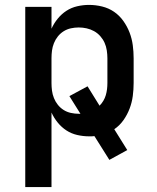

<svg xmlns="http://www.w3.org/2000/svg" viewBox="-20 -548 640 783"><path d="M83 215V-520H190V-431Q200 -453 215.5 -472Q231 -491 251 -504Q271 -517 295 -522.5Q319 -528 343 -528Q370 -528 396.5 -521.5Q423 -515 445 -500Q467 -485 483 -462.5Q499 -440 508.5 -415Q518 -390 521.5 -363.5Q525 -337 525 -310V-210Q525 -183 521.5 -156.5Q518 -130 508.5 -105Q499 -80 483.5 -58Q468 -36 446 -21L499 64L426 104L365 7Q360 8 354.5 8Q349 8 343 8Q319 8 295 2.5Q271 -3 251 -16Q231 -29 215.5 -48Q200 -67 190 -89V215ZM301 -84Q303 -84 304.5 -84Q306 -84 308 -84L263 -156L337 -196L386 -117Q395 -126 401.5 -137Q408 -148 411.5 -160Q415 -172 416.5 -184.5Q418 -197 418 -210V-310Q418 -326 415.5 -342.5Q413 -359 406.5 -373.5Q400 -388 389 -400.5Q378 -413 363.5 -421Q349 -429 333 -432.5Q317 -436 301 -436Q285 -436 269 -432.5Q253 -429 239.5 -420.5Q226 -412 216 -399.5Q206 -387 200 -372Q194 -357 192 -341.5Q190 -326 190 -310V-210Q190 -194 192 -178.5Q194 -163 200 -148Q206 -133 216 -120.5Q226 -108 239.5 -99.5Q253 -91 269 -87.5Q285 -84 301 -84Z"/></svg>

Font: Zed Mono Semibold Extended
Style: Regular
Weight: 600
Width: 7
Monospace: yes
Designer: Belleve Invis
Foundry: Belleve Invis
Version: Version 1.0.0; ttfautohint (v1.8.4)